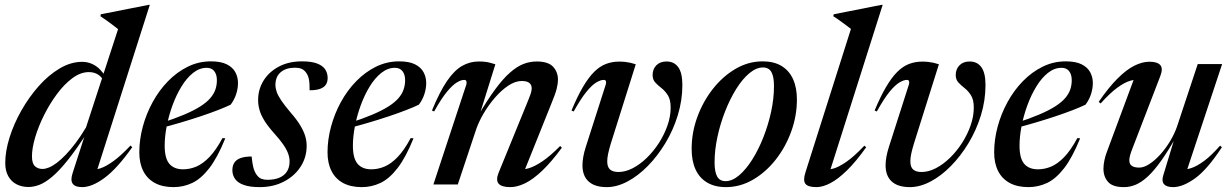

<svg xmlns="http://www.w3.org/2000/svg" viewBox="-20 -756 5040 787"><path d="M416 -400.5Q404 -434 386.5 -447.2Q369 -460.5 344.5 -460.5Q310.5 -460.5 277 -435.8Q243.5 -411 213.8 -371Q184 -331 160.8 -284.5Q137.5 -238 124.2 -193.2Q111 -148.5 111 -115Q111 -86.5 123 -75Q135 -63.5 154.5 -63.5Q166 -63.5 180.8 -69.5Q195.5 -75.5 212.8 -88.5Q230 -101.5 249.2 -121.5Q268.5 -141.5 289.5 -169.2Q310.5 -197 332.5 -233.5L464 -636.5Q455 -644 443.5 -652.5Q432 -661 418.8 -670.8Q405.5 -680.5 391.5 -689.5L393.5 -697.5L588.5 -736H594L372.5 -41.5L351.5 -61Q368 -58.5 391.2 -66Q414.5 -73.5 445.2 -95.8Q476 -118 515 -159.5L522 -152.5Q460.5 -65.5 409 -27.2Q357.5 11 316.5 11Q288 11 278 -3Q268 -17 277.5 -46L333 -218L340.5 -217.5Q294.5 -145.5 258.2 -100.2Q222 -55 193.2 -31Q164.5 -7 141 1.8Q117.5 10.5 97 10.5Q69 10.5 47.5 -0.8Q26 -12 13.8 -34Q1.5 -56 1.5 -88Q1.5 -136 19 -192Q36.5 -248 67.5 -302.8Q98.5 -357.5 138.5 -402.8Q178.5 -448 224.2 -475.2Q270 -502.5 316.5 -502.5Q349.5 -502.5 376.5 -482.8Q403.5 -463 423 -422.5Z M827 -478Q797.5 -478 771.2 -457Q745 -436 723.8 -401.2Q702.5 -366.5 687 -324Q671.5 -281.5 663.2 -238.5Q655 -195.5 655 -159Q655 -107 674.2 -84.5Q693.5 -62 730.5 -62Q758 -62 784.8 -73.2Q811.5 -84.5 838.2 -112.2Q865 -140 892 -190L903.5 -189Q871.5 -110 837.8 -66.5Q804 -23 767.8 -6Q731.5 11 691.5 11Q646 11 614.8 -6Q583.5 -23 567.2 -55Q551 -87 551 -131.5Q551 -183.5 565.2 -236.5Q579.5 -289.5 605.8 -337.5Q632 -385.5 668.5 -423Q705 -460.5 749.5 -482.5Q794 -504.5 844.5 -504.5Q885 -504.5 909.2 -492.5Q933.5 -480.5 944.5 -460.2Q955.5 -440 955.5 -416Q955.5 -393 948 -370Q940.5 -347 925.5 -327Q905 -317 872.8 -304.5Q840.5 -292 801.5 -279Q762.5 -266 720.2 -253.5Q678 -241 637 -230.5L640 -251.5Q695.5 -269.5 735 -286.2Q774.5 -303 800.5 -319.5Q826.5 -336 841.5 -353.2Q856.5 -370.5 862.8 -388.8Q869 -407 869 -426.5Q869 -443 864 -454.5Q859 -466 849.8 -472Q840.5 -478 827 -478Z M1011.5 -114.5Q1014 -87 1018.5 -69.5Q1023 -52 1032 -39.5Q1041 -27 1051.8 -23Q1062.5 -19 1076 -19Q1105 -19 1125.5 -27.8Q1146 -36.5 1156.5 -53.5Q1167 -70.5 1167 -94.5Q1167 -109.5 1161.2 -126Q1155.5 -142.5 1141.5 -163Q1127.5 -183.5 1102.5 -211Q1078 -238.5 1063.8 -261.5Q1049.5 -284.5 1043.8 -305Q1038 -325.5 1038 -346Q1038 -389.5 1060.2 -425.5Q1082.5 -461.5 1123 -483Q1163.5 -504.5 1217.5 -504.5Q1256.5 -504.5 1279.5 -495.8Q1302.5 -487 1312.8 -471.8Q1323 -456.5 1323 -436.5Q1323 -420 1315.8 -409Q1308.5 -398 1292.5 -392Q1276.5 -386 1249 -386Q1249.5 -415.5 1246 -431.8Q1242.5 -448 1234.5 -458.5Q1226.5 -469.5 1215.8 -474Q1205 -478.5 1189.5 -478.5Q1152 -478.5 1130.5 -460Q1109 -441.5 1109 -408Q1109 -394.5 1114.2 -379.2Q1119.5 -364 1133 -344Q1146.5 -324 1171 -295Q1196 -266.5 1210.2 -243Q1224.5 -219.5 1230.8 -199Q1237 -178.5 1237 -158.5Q1237 -111 1212.2 -72.8Q1187.5 -34.5 1144 -11.8Q1100.5 11 1044.5 11Q1004 11 979.5 2.2Q955 -6.5 943.8 -22.2Q932.5 -38 932.5 -58.5Q932.5 -77 940.8 -89.5Q949 -102 966.5 -108.2Q984 -114.5 1011.5 -114.5Z M1598.5 -478Q1569 -478 1542.8 -457Q1516.5 -436 1495.2 -401.2Q1474 -366.5 1458.5 -324Q1443 -281.5 1434.8 -238.5Q1426.5 -195.5 1426.5 -159Q1426.5 -107 1445.8 -84.5Q1465 -62 1502 -62Q1529.5 -62 1556.2 -73.2Q1583 -84.5 1609.8 -112.2Q1636.5 -140 1663.5 -190L1675 -189Q1643 -110 1609.2 -66.5Q1575.5 -23 1539.2 -6Q1503 11 1463 11Q1417.5 11 1386.2 -6Q1355 -23 1338.8 -55Q1322.5 -87 1322.5 -131.5Q1322.5 -183.5 1336.8 -236.5Q1351 -289.5 1377.2 -337.5Q1403.5 -385.5 1440 -423Q1476.5 -460.5 1521 -482.5Q1565.5 -504.5 1616 -504.5Q1656.5 -504.5 1680.8 -492.5Q1705 -480.5 1716 -460.2Q1727 -440 1727 -416Q1727 -393 1719.5 -370Q1712 -347 1697 -327Q1676.5 -317 1644.2 -304.5Q1612 -292 1573 -279Q1534 -266 1491.8 -253.5Q1449.5 -241 1408.5 -230.5L1411.5 -251.5Q1467 -269.5 1506.5 -286.2Q1546 -303 1572 -319.5Q1598 -336 1613 -353.2Q1628 -370.5 1634.2 -388.8Q1640.5 -407 1640.5 -426.5Q1640.5 -443 1635.5 -454.5Q1630.5 -466 1621.2 -472Q1612 -478 1598.5 -478Z M1759.5 -299 1750.5 -303Q1782 -379.5 1812 -423.5Q1842 -467.5 1874 -485.8Q1906 -504 1942 -504Q1956 -504 1967 -502.8Q1978 -501.5 1988.2 -499Q1998.5 -496.5 2010.5 -492.5L1943 -276.5L1937 -277Q1976.5 -344.5 2009 -388.8Q2041.5 -433 2070.2 -458.2Q2099 -483.5 2125.5 -493.8Q2152 -504 2179.5 -504Q2227 -504 2247 -482.5Q2267 -461 2267 -430Q2267 -412.5 2261.5 -391Q2256 -369.5 2238.5 -327.5L2124 -42L2106.5 -62Q2124 -59.5 2147.8 -66.5Q2171.5 -73.5 2203.5 -95Q2235.5 -116.5 2276 -157.5L2283 -150.5Q2240.5 -92.5 2203 -56.8Q2165.5 -21 2132.8 -5Q2100 11 2072 11Q2036 11 2023.8 -3.2Q2011.5 -17.5 2024 -48.5L2137 -325Q2150 -356.5 2154.8 -370.5Q2159.5 -384.5 2159.5 -393.5Q2159.5 -408 2149.8 -416Q2140 -424 2118.5 -424Q2092 -424 2063.5 -405Q2035 -386 2009 -356Q1983 -326 1963 -292Q1943 -258 1932.5 -228L1856.5 0H1756.5L1891.5 -409.5Q1893.5 -417 1891.8 -422.8Q1890 -428.5 1882.5 -428.5Q1870 -428.5 1852.5 -418Q1835 -407.5 1812 -379.8Q1789 -352 1759.5 -299Z M2777 -407.5Q2777 -344.5 2758.2 -283.5Q2739.5 -222.5 2707.5 -169.5Q2675.5 -116.5 2635.5 -75.8Q2595.5 -35 2552 -12Q2508.5 11 2467 11Q2418 11 2392.8 -12Q2367.5 -35 2367.5 -78.5Q2367.5 -111 2381 -153.5L2463 -409.5Q2465.5 -417.5 2463.8 -423Q2462 -428.5 2454.5 -428.5Q2442 -428.5 2424.2 -418Q2406.5 -407.5 2383.8 -379.8Q2361 -352 2331.5 -299L2322.5 -303Q2346.5 -360.5 2369.2 -399.2Q2392 -438 2415 -461Q2438 -484 2463.5 -493.8Q2489 -503.5 2517.5 -503.5Q2531.5 -503.5 2542.5 -502.2Q2553.5 -501 2563.8 -498.8Q2574 -496.5 2586 -492.5L2483.5 -167Q2476.5 -144 2472.8 -126.2Q2469 -108.5 2469 -95Q2469 -71 2480.8 -61Q2492.5 -51 2515 -51Q2543.5 -51 2573.5 -66.5Q2603.5 -82 2631.2 -109Q2659 -136 2681 -170.2Q2703 -204.5 2716 -241.8Q2729 -279 2729 -315Q2729 -347 2717.8 -365Q2706.5 -383 2691.8 -394.5Q2677 -406 2666 -417.8Q2655 -429.5 2655 -448.5Q2655 -472.5 2670.2 -488.2Q2685.5 -504 2712 -504Q2743 -504 2760 -480.8Q2777 -457.5 2777 -407.5Z M3106 -504.5Q3152 -504.5 3183.2 -485.8Q3214.5 -467 3230.5 -432Q3246.5 -397 3246.5 -348Q3246.5 -281 3223.2 -217Q3200 -153 3159.5 -101.5Q3119 -50 3066.5 -19.5Q3014 11 2955.5 11Q2910 11 2878.5 -7.8Q2847 -26.5 2831 -61.5Q2815 -96.5 2815 -145.5Q2815 -212.5 2838.2 -276.2Q2861.5 -340 2902 -391.5Q2942.5 -443 2995 -473.8Q3047.5 -504.5 3106 -504.5ZM2954 -13.5Q2981.5 -13.5 3009.8 -37.5Q3038 -61.5 3063.5 -102Q3089 -142.5 3109 -193.2Q3129 -244 3140.8 -298Q3152.5 -352 3152.5 -403Q3152.5 -442.5 3141.8 -461Q3131 -479.5 3107.5 -479.5Q3080 -479.5 3051.5 -455.8Q3023 -432 2997.8 -391.5Q2972.5 -351 2952.5 -300.2Q2932.5 -249.5 2920.8 -195.2Q2909 -141 2909 -90.5Q2909 -51 2919.8 -32.2Q2930.5 -13.5 2954 -13.5Z M3468 -637.5Q3459 -644.5 3447.5 -653Q3436 -661.5 3423 -671Q3410 -680.5 3395.5 -689.5L3397.5 -697.5L3592.5 -736H3598L3378 -42.5L3359.5 -63.5Q3373 -59 3395 -64.8Q3417 -70.5 3449 -92.5Q3481 -114.5 3523 -159L3530.5 -152.5Q3489 -94 3452.2 -58Q3415.5 -22 3384 -5.5Q3352.5 11 3326.5 11Q3291.5 11 3281.2 -2.8Q3271 -16.5 3281.5 -49.5Z M4019.5 -407.5Q4019.5 -344.5 4000.8 -283.5Q3982 -222.5 3950 -169.5Q3918 -116.5 3878 -75.8Q3838 -35 3794.5 -12Q3751 11 3709.5 11Q3660.5 11 3635.2 -12Q3610 -35 3610 -78.5Q3610 -111 3623.5 -153.5L3705.5 -409.5Q3708 -417.5 3706.2 -423Q3704.5 -428.5 3697 -428.5Q3684.5 -428.5 3666.8 -418Q3649 -407.5 3626.2 -379.8Q3603.5 -352 3574 -299L3565 -303Q3589 -360.5 3611.8 -399.2Q3634.5 -438 3657.5 -461Q3680.5 -484 3706 -493.8Q3731.5 -503.5 3760 -503.5Q3774 -503.5 3785 -502.2Q3796 -501 3806.2 -498.8Q3816.5 -496.5 3828.5 -492.5L3726 -167Q3719 -144 3715.2 -126.2Q3711.5 -108.5 3711.5 -95Q3711.5 -71 3723.2 -61Q3735 -51 3757.5 -51Q3786 -51 3816 -66.5Q3846 -82 3873.8 -109Q3901.5 -136 3923.5 -170.2Q3945.5 -204.5 3958.5 -241.8Q3971.5 -279 3971.5 -315Q3971.5 -347 3960.2 -365Q3949 -383 3934.2 -394.5Q3919.5 -406 3908.5 -417.8Q3897.5 -429.5 3897.5 -448.5Q3897.5 -472.5 3912.8 -488.2Q3928 -504 3954.5 -504Q3985.5 -504 4002.5 -480.8Q4019.5 -457.5 4019.5 -407.5Z M4331 -478Q4301.5 -478 4275.2 -457Q4249 -436 4227.8 -401.2Q4206.5 -366.5 4191 -324Q4175.5 -281.5 4167.2 -238.5Q4159 -195.5 4159 -159Q4159 -107 4178.2 -84.5Q4197.5 -62 4234.5 -62Q4262 -62 4288.8 -73.2Q4315.5 -84.5 4342.2 -112.2Q4369 -140 4396 -190L4407.5 -189Q4375.5 -110 4341.8 -66.5Q4308 -23 4271.8 -6Q4235.5 11 4195.5 11Q4150 11 4118.8 -6Q4087.5 -23 4071.2 -55Q4055 -87 4055 -131.5Q4055 -183.5 4069.2 -236.5Q4083.5 -289.5 4109.8 -337.5Q4136 -385.5 4172.5 -423Q4209 -460.5 4253.5 -482.5Q4298 -504.5 4348.5 -504.5Q4389 -504.5 4413.2 -492.5Q4437.5 -480.5 4448.5 -460.2Q4459.5 -440 4459.5 -416Q4459.5 -393 4452 -370Q4444.5 -347 4429.5 -327Q4409 -317 4376.8 -304.5Q4344.5 -292 4305.5 -279Q4266.5 -266 4224.2 -253.5Q4182 -241 4141 -230.5L4144 -251.5Q4199.5 -269.5 4239 -286.2Q4278.5 -303 4304.5 -319.5Q4330.5 -336 4345.5 -353.2Q4360.5 -370.5 4366.8 -388.8Q4373 -407 4373 -426.5Q4373 -443 4368 -454.5Q4363 -466 4353.8 -472Q4344.5 -478 4331 -478Z M4747.5 -35 4797.5 -199.5 4802 -197Q4768 -137 4739.5 -97Q4711 -57 4685.5 -33.2Q4660 -9.5 4636 0.8Q4612 11 4587 11Q4540.5 11 4521.8 -10.5Q4503 -32 4503 -64.5Q4503 -80 4506.8 -98.5Q4510.5 -117 4518 -136L4635 -451L4652 -427.5Q4636 -431.5 4613.5 -425.2Q4591 -419 4560.8 -397.2Q4530.5 -375.5 4491.5 -332L4483.5 -338.5Q4524.5 -398 4560.8 -434.2Q4597 -470.5 4629.8 -486.8Q4662.5 -503 4691.5 -503Q4724 -503 4736 -489.2Q4748 -475.5 4736 -444L4622 -148Q4615.5 -131.5 4612.2 -119.5Q4609 -107.5 4609 -99.5Q4609 -83 4619.5 -76Q4630 -69 4649.5 -69Q4669 -69 4691.5 -83.8Q4714 -98.5 4736 -122.8Q4758 -147 4776 -177Q4794 -207 4804.5 -237L4889.5 -493.5H4989.5L4840 -42.5L4823 -62.5Q4839.5 -59.5 4862.8 -67Q4886 -74.5 4915.8 -96.5Q4945.5 -118.5 4981 -159L4988.5 -152.5Q4929 -61.5 4878.8 -25.2Q4828.5 11 4788.5 11Q4762 11 4751.5 -0.8Q4741 -12.5 4747.5 -35Z"/></svg>

Font: Newsreader 60pt Medium
Style: Italic
Weight: 500
Italic angle: -17°
Designer: Hugues Gentile
Foundry: Production Type
Version: Version 1.003